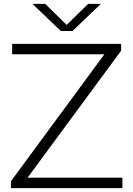

<svg xmlns="http://www.w3.org/2000/svg" viewBox="-20 -965 684 985"><path d="M121.5 -53.5H608V0H36V-35L515.5 -686.5H42.5V-740H601.5V-705ZM432 -945H497.5L352 -806H292L146.5 -945H212L322 -837Z"/></svg>

Font: Encode Sans Expanded Light
Style: Regular
Weight: 300
Width: 7
Designer: Multiple Designers
Foundry: Impallari Type
Version: Version 2.000